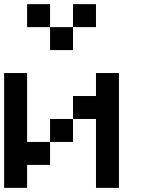

<svg xmlns="http://www.w3.org/2000/svg" viewBox="-20 -909 707 929"><path d="M111.1 -111.1V0H0V-555.6H111.1V-222.2H222.2V-111.1ZM444.4 -777.8H333.3V-888.9H444.4ZM333.3 -666.7H222.2V-777.8H333.3ZM222.2 -777.8H111.1V-888.9H222.2ZM444.4 -444.4V-555.6H555.6V0H444.4V-333.3H333.3V-444.4ZM333.3 -222.2H222.2V-333.3H333.3Z"/></svg>

Font: Pixeloid Mono
Style: Regular
Weight: 400
Monospace: yes
Designer: GGBotNet
Foundry: GGBotNet
Version: 0.5